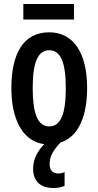

<svg xmlns="http://www.w3.org/2000/svg" viewBox="-20 -714 494 963"><path d="M351 -694H97V-616H351ZM304 218V149C296 153 287 156 271 156C244 156 229 139 229 110C229 75 241 46 283 1C377 -29 417 -137 417 -272C417 -454 345 -552 227 -552C96 -552 37 -443 37 -272C37 -120 91 -5 202 9C165 46 146 90 146 131C146 193 180 229 249 229C273 229 292 224 304 218ZM144 -271C144 -399 169 -462 227 -462C285 -462 310 -399 310 -272C310 -143 285 -80 227 -80C169 -80 144 -145 144 -271Z"/></svg>

Font: Noto Sans Display Condensed Medium
Style: Regular
Weight: 500
Width: 3
Designer: Monotype Design Team
Foundry: Monotype Imaging Inc.
Version: Version 1.900